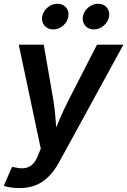

<svg xmlns="http://www.w3.org/2000/svg" viewBox="-35 -776 665 1004"><path d="M-15.1 195.8 27.8 96.7 47.4 100.1Q74.2 106.4 96.2 102.8Q118.2 99.1 135 83.3Q151.9 67.4 163.1 38.1L178.2 1.5L63 -542.5H193.8L244.6 -249Q252.9 -197.3 256.1 -146Q259.3 -94.7 263.7 -41.5H230.5Q252.4 -94.7 274.2 -146.2Q295.9 -197.8 321.8 -249L472.2 -542.5H610.4L274.4 71.8Q251 114.7 221.2 145.3Q191.4 175.8 153.6 191.7Q115.7 207.5 67.4 207.5Q42 207.5 20 204.1Q-2 200.7 -15.1 195.8ZM455.6 -622.1Q427.2 -622.1 410.6 -641.8Q394 -661.6 398.4 -689.5Q403.3 -717.3 426.5 -736.8Q449.7 -756.3 478 -756.3Q506.8 -756.3 523.4 -736.8Q540 -717.3 535.2 -689.5Q530.8 -661.6 507.3 -641.8Q483.9 -622.1 455.6 -622.1ZM243.2 -622.1Q214.4 -622.1 197.8 -641.8Q181.2 -661.6 185.5 -689.5Q190.4 -717.3 213.6 -736.8Q236.8 -756.3 265.1 -756.3Q293.9 -756.3 310.5 -736.8Q327.1 -717.3 322.3 -689.5Q317.9 -661.6 294.7 -641.8Q271.5 -622.1 243.2 -622.1Z"/></svg>

Font: Inter 16pt SemiBold
Style: Italic
Weight: 600
Italic angle: -9.3988°
Version: Version 4.001;git-66647c0bb